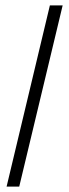

<svg xmlns="http://www.w3.org/2000/svg" viewBox="-20 -694 258 714"><path d="M4.5 0H51.5L213 -674H165.5Z"/></svg>

Font: Anybody Condensed Light
Style: Regular
Weight: 300
Width: 3
Designer: Tyler Finck
Foundry: Etcetera Type Company
Version: Version 1.113;gftools[0.9.25]